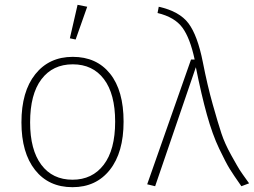

<svg xmlns="http://www.w3.org/2000/svg" viewBox="-20 -767 1054 797"><path d="M105 -259Q105 -145 151.5 -83Q198 -21 281 -21Q363 -21 410.5 -83Q458 -145 458 -262Q458 -377 411.5 -438.5Q365 -500 282 -500Q199 -500 152 -438Q105 -376 105 -259ZM282 -531Q381 -531 437 -461Q493 -391 493 -262Q493 -134 436 -62Q379 10 281 10Q182 10 125.5 -61.5Q69 -133 69 -259Q69 -387 126.5 -459Q184 -531 282 -531ZM342 -739 294 -603 270 -608 302 -747Z M634 -713 639 -739Q725 -720 762.5 -670Q800 -620 822 -509Q841 -412 863 -334Q885 -256 899 -213.5Q913 -171 940 -122.5Q967 -74 975 -61.5Q983 -49 1014 -6L982 6Q949 -41 933.5 -66Q918 -91 890 -149.5Q862 -208 839 -290.5Q816 -373 793 -488L624 6L591 -2L773 -520H788Q769 -609 737 -652.5Q705 -696 634 -713Z"/></svg>

Font: FiraSans
Style: Regular
Weight: 200
Designer: Carrois Corporate & Edenspiekermann AG
Foundry: Carrois Corporate GbR & Edenspiekermann AG
Version: Version 3.106;PS 003.106;hotconv 1.0.70;makeotf.lib2.5.58329